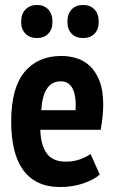

<svg xmlns="http://www.w3.org/2000/svg" viewBox="-20 -739 468 772"><path d="M381 -37Q356 -15 313 -1Q270 13 223 13Q171 13 133.5 -5Q96 -23 72 -57Q48 -91 36.5 -139.5Q25 -188 25 -250Q25 -385 78.5 -449.5Q132 -514 227 -514Q259 -514 289 -504.5Q319 -495 342.5 -472.5Q366 -450 380.5 -412.5Q395 -375 395 -318Q395 -296 392.5 -271Q390 -246 385 -217H142Q144 -155 168 -122Q192 -89 245 -89Q277 -89 303.5 -99Q330 -109 344 -120ZM225 -412Q187 -412 168 -381.5Q149 -351 146 -296H284Q287 -353 272 -382.5Q257 -412 225 -412ZM65 -651Q65 -683 82.5 -701Q100 -719 129 -719Q157 -719 174 -701Q191 -683 191 -651Q191 -621 174 -603.5Q157 -586 129 -586Q100 -586 82.5 -603.5Q65 -621 65 -651ZM251 -651Q251 -683 268 -701Q285 -719 314 -719Q343 -719 360 -701Q377 -683 377 -651Q377 -621 360 -603.5Q343 -586 314 -586Q285 -586 268 -603.5Q251 -621 251 -651Z"/></svg>

Font: PT Sans Narrow
Style: Bold
Weight: 700
Width: 3
Designer: A.Korolkova, O.Umpeleva, V.Yefimov
Foundry: ParaType Ltd
Version: Version 2.003W OFL